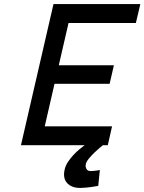

<svg xmlns="http://www.w3.org/2000/svg" viewBox="-20 -714 710 944"><path d="M243 -694H670L648 -601H317L269 -393H540L519 -302H248L200 -93H531L510 0H486Q483 2 470.5 12.5Q458 23 444 36.5Q430 50 417.5 65Q405 80 402 92Q399 106 405 116.5Q411 127 425 127Q430 127 437 126.5Q444 126 452 125Q461 124 471 122L463 200Q448 203 432 205Q418 207 403 208.5Q388 210 374 210Q332 210 310 186Q288 162 298 119Q302 100 314.5 81.5Q327 63 341.5 47.5Q356 32 371 19.5Q386 7 396 0H83Z"/></svg>

Font: Panefresco 600wt
Style: Italic
Weight: 600
Foundry: Campivisivi & Chank Co
Version: Version 1.000